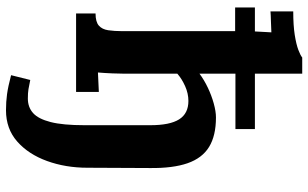

<svg xmlns="http://www.w3.org/2000/svg" viewBox="-214 -581 1029 641"><g transform="rotate(90 300.5 -260.5)"><path d="M348 234Q320 234 294.5 230.5Q269 227 231 217L247 153Q266 157 278 159Q290 161 309 161Q338 161 357.5 143.5Q377 126 387.5 85Q398 44 398 -28V-248Q398 -313 378.5 -344Q359 -375 317 -375Q292 -375 267.5 -364Q243 -353 226 -338V-161Q226 -147 225 -121.5Q224 -96 222 -73L287 -76V0H25V-65Q53 -65 65.5 -76Q78 -87 81 -107.5Q84 -128 84 -154V-531H5V-597H85Q86 -611 86.5 -625Q87 -639 88 -652Q72 -651 50.5 -650.5Q29 -650 18 -649V-725Q65 -725 96.5 -730Q128 -735 146.5 -742Q165 -749 172 -755H226V-597H411V-532H226V-412Q246 -427 272 -439.5Q298 -452 325 -459.5Q352 -467 372 -467Q433 -467 470.5 -444Q508 -421 525 -372Q542 -323 541 -246L540 -38Q540 35 517.5 97Q495 159 452.5 196.5Q410 234 348 234Z"/></g></svg>

Font: Lora
Style: Weight 700
Weight: 700
Designer: Olga Karpushina, Alexei Vanyashin (Cyrillic)
Foundry: Cyreal
Version: Version 3.001